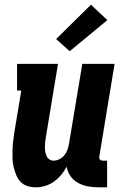

<svg xmlns="http://www.w3.org/2000/svg" viewBox="-20 -793 540 821"><path d="M133 8Q114 8 97 2.5Q80 -3 68 -15.5Q56 -28 49.5 -44.5Q43 -61 38.5 -78Q34 -95 33.5 -113.5Q33 -132 33.5 -150.5Q34 -169 36 -187.5Q38 -206 41 -225L71 -406H53V-520H228L176 -206Q174 -196 173 -185.5Q172 -175 172 -164.5Q172 -154 173.5 -144.5Q175 -135 179 -126Q183 -117 191 -111.5Q199 -106 209 -106Q222 -106 234.5 -112.5Q247 -119 255.5 -129.5Q264 -140 268.5 -153Q273 -166 275 -178L332 -520H470L405 -126Q404 -122 404.5 -118Q405 -114 407.5 -111Q410 -108 413.5 -107Q417 -106 421 -106H438V8H402Q379 8 356.5 4Q334 0 314.5 -10.5Q295 -21 282 -39Q269 -57 265 -80Q255 -61 241 -44.5Q227 -28 210 -16Q193 -4 173 2Q153 8 133 8ZM278 -574 220 -626 369 -773 439 -707Z"/></svg>

Font: Iosevka Curly Slab Heavy
Style: Italic
Weight: 900
Italic angle: -9°
Monospace: yes
Designer: Belleve Invis
Foundry: Belleve Invis
Version: Version 22.1.2; ttfautohint (v1.8.4)